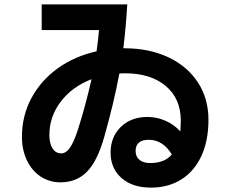

<svg xmlns="http://www.w3.org/2000/svg" viewBox="-20 -800 1040 875"><path d="M930 -254Q930 -158 897.5 -88.5Q865 -19 806 18Q747 55 668 55Q583 55 533.5 11Q484 -33 484 -104Q484 -176 530.5 -221.5Q577 -267 652 -267Q695 -267 734.5 -249.5Q774 -232 802 -201Q804 -233 804 -249Q804 -351 735 -408.5Q666 -466 550 -466Q532 -466 524 -465Q499 -331 455 -176Q424 -66 376.5 -17.5Q329 31 255 31Q206 31 166 5Q126 -21 103 -68.5Q80 -116 80 -177Q80 -272 123 -352.5Q166 -433 243 -488.5Q320 -544 420 -566Q428 -621 431 -663H170V-780H560Q554 -677 542 -580H547Q659 -580 746 -539.5Q833 -499 881.5 -425Q930 -351 930 -254ZM397 -439Q309 -405 257 -337Q205 -269 205 -184Q205 -146 219.5 -123.5Q234 -101 259 -101Q281 -101 299 -127Q317 -153 336 -212Q372 -326 397 -439ZM763 -96Q723 -163 657 -163Q628 -163 613 -150Q598 -137 598 -112Q598 -86 615.5 -71.5Q633 -57 665 -57Q730 -57 763 -96Z"/></svg>

Font: IBM Plex Sans JP
Style: Bold
Weight: 700
Designer: Mike Abbink; Paul van der Laan; Pieter van Rosmalen; Wujin Sim; Yejin Wi; Jinhee Kim; Boomi Park; Yona Kim; Kichan Ma
Foundry: Sandoll Inc.
Version: Version 1.001